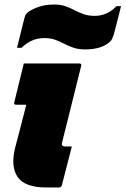

<svg xmlns="http://www.w3.org/2000/svg" viewBox="-20 -827 554 847"><path d="M85 -547H330Q341 -547 338 -536Q317 -451 296 -367Q275 -283 254 -199Q251 -188 255 -185Q259 -181 266 -181H297Q286 -139 275 -95.5Q264 -52 253 -10Q250 0 240 0H184Q90 0 58 -46Q26 -92 47 -176Q58 -218 71.5 -269.5Q85 -321 96 -365H51Q40 -365 43 -376ZM398 -757Q425 -757 449 -767.5Q473 -778 494 -800H514Q507 -772 497.5 -734.5Q488 -697 482 -675Q478 -663 474.5 -655.5Q471 -648 463 -641Q426 -609 356 -609Q326 -609 304 -616.5Q282 -624 263 -634Q244 -644 223.5 -651.5Q203 -659 177 -659Q145 -659 120 -647.5Q95 -636 75 -616H55Q60 -635 66 -660Q72 -685 78 -709Q84 -733 88 -748Q91 -758 93.5 -762.5Q96 -767 103 -773Q124 -788 153 -797.5Q182 -807 219 -807Q248 -807 269 -799.5Q290 -792 309 -782Q328 -772 349 -764.5Q370 -757 398 -757Z"/></svg>

Font: Recursive Sn Lnr St Blk
Style: Italic
Weight: 900
Italic angle: -15°
Version: Version 1.079;hotconv 1.0.112;makeotfexe 2.5.65598; ttfautoh